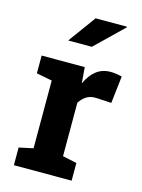

<svg xmlns="http://www.w3.org/2000/svg" viewBox="-116 -830 664 897"><g transform="rotate(15 216.5 -381.0)"><path d="M41.5 0V-85.4L109.9 -100.1V-427.7L34.2 -442.4V-528.3H242.7L248 -462.9L249 -451.2Q268.6 -494.1 297.4 -516.1Q326.2 -538.1 366.2 -538.1Q378.9 -538.1 394 -535.9Q409.2 -533.7 420.9 -530.3L405.8 -398.9L335 -402.8Q304.7 -404.3 285.9 -392.6Q267.1 -380.9 252.4 -358.9V-100.1L320.8 -85.4V0ZM135.7 -628.4 232.9 -761.7H383.8L384.8 -758.8L250 -628.4H139.6Z"/></g></svg>

Font: Roboto Slab LO
Style: Bold
Weight: 700
Designer: Google
Version: Version 2.000